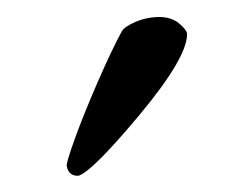

<svg xmlns="http://www.w3.org/2000/svg" viewBox="-20 -699 269 229"><path d="M203.1 -658.2Q203.1 -629.9 146 -561.5Q88.9 -493.2 73.2 -489.3Q61.5 -489.3 59.6 -501Q58.6 -503.9 69.3 -533.7Q80.1 -563.5 96.7 -601.6Q113.3 -639.6 125 -661.1Q127.9 -667 141.6 -672.9Q155.3 -678.7 169.9 -678.7Q184.6 -678.7 193.8 -670.9Q203.1 -663.1 203.1 -658.2Z"/></svg>

Font: Crimson Text
Style: Roman
Weight: 400
Version: Version 0.13